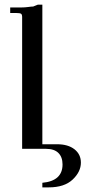

<svg xmlns="http://www.w3.org/2000/svg" viewBox="-20 -645 380 817"><path d="M160.2 -31.2H222.7Q269.5 -31.2 296.9 -9.8Q324.2 11.7 324.2 46.9Q324.2 85.9 289.1 119.1Q253.9 152.3 187.5 152.3H160.2V132.8Q203.1 128.9 224.6 109.4Q246.1 89.8 246.1 54.7Q246.1 23.4 228.5 5.9Q210.9 -11.7 175.8 -11.7H74.2V-574.2Q74.2 -582 70.3 -585.9Q66.4 -589.8 46.9 -589.8H23.4V-613.3H43Q58.6 -613.3 72.3 -613.3Q85.9 -613.3 99.6 -615.2Q113.3 -617.2 121.1 -617.2L140.6 -625H160.2Z"/></svg>

Font: 和音 by 宁静之雨，公众号njzyshare
Style: Regular
Weight: 400
Designer: Steve Matteson
Foundry: Ascender Corporation
Version: Version 6.00;June 8, 2018;FontCreator 11.0.0.2388 32-bit